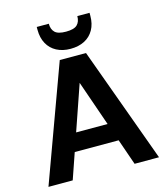

<svg xmlns="http://www.w3.org/2000/svg" viewBox="-132 -1023 975 1124"><g transform="rotate(-15 356.0 -461.0)"><path d="M21 0 277 -700H436L691 0H543L355 -541L168 0ZM133 -157 170 -266H530L567 -157ZM356 -747Q308 -747 272 -766Q236 -785 216.5 -820.5Q197 -856 197 -904V-922H270Q270 -888 289 -869.5Q308 -851 356 -851Q405 -851 424 -869.5Q443 -888 443 -922H517V-904Q517 -855 497 -819.5Q477 -784 441 -765.5Q405 -747 356 -747Z"/></g></svg>

Font: DM Sans 20pt ExtraBold
Style: Regular
Weight: 800
Version: Version 4.004;gftools[0.9.30]